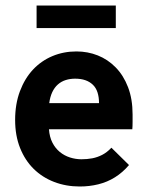

<svg xmlns="http://www.w3.org/2000/svg" viewBox="-20 -666 540 698"><path d="M270 12Q220 12 177 -4.5Q134 -21 102.5 -52Q71 -83 53 -128Q35 -173 35 -230Q35 -288 52.5 -334.5Q70 -381 100 -413Q130 -445 170.5 -462Q211 -479 258 -479Q299 -479 335.5 -464.5Q372 -450 400.5 -421Q429 -392 445.5 -349Q462 -306 462 -250Q462 -239 462 -223Q462 -207 461 -196H158Q160 -168 170.5 -147.5Q181 -127 197.5 -113.5Q214 -100 234.5 -93.5Q255 -87 276 -87Q297 -87 315.5 -90.5Q334 -94 351.5 -103Q369 -112 385 -129L449 -66Q426 -39 398 -21.5Q370 -4 337.5 4Q305 12 270 12ZM159 -291H340Q340 -313 334.5 -330Q329 -347 317.5 -358Q306 -369 290 -374.5Q274 -380 253 -380Q235 -380 219 -375Q203 -370 190.5 -359Q178 -348 170 -331Q162 -314 159 -291ZM113 -564V-646H401V-564Z"/></svg>

Font: Inconsolata ExtraBold
Style: Regular
Weight: 800
Designer: Raph Levien, Cyreal, Brenton Simpson
Foundry: Raph Levien, Cyreal, Google
Version: Version 3.001